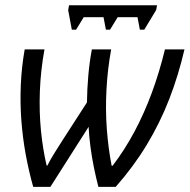

<svg xmlns="http://www.w3.org/2000/svg" viewBox="-20 -728 739 748"><path d="M109.4 0Q92.3 -60.5 80.3 -125.5Q68.4 -190.4 63.2 -258.5Q58.1 -326.7 61 -396.5Q64 -466.3 76.2 -535.6H153.3Q138.2 -452.6 135.3 -372.3Q132.3 -292 139.6 -218.8Q147 -145.5 161.6 -83H164.6Q177.2 -108.4 193.1 -133.3Q209 -158.2 224.6 -183.1L318.8 -329.1Q319.3 -380.4 324 -433.3Q328.6 -486.3 337.9 -535.6H413.1Q398.9 -458 394.8 -378.9Q390.6 -299.8 396.2 -224.6Q401.9 -149.4 415 -82H418.5Q465.8 -144 503.9 -215.3Q542 -286.6 571.5 -366.7Q601.1 -446.8 622.6 -535.6H698.7Q675.3 -434.6 639.4 -342Q603.5 -249.5 552.2 -164.6Q501 -79.6 430.7 0H363.3Q354 -35.6 345.9 -75.2Q337.9 -114.7 332.5 -155.3Q327.1 -195.8 325.2 -233.9L176.3 0ZM259.8 -612.3 245.6 -688.5 249 -707.5H591.8L588.4 -689L542 -612.3H524.9L515.6 -661.1H438.5L408.7 -612.3H392.6L383.3 -661.1H306.2L276.4 -612.3Z"/></svg>

Font: Open Sans SemiCondensed
Style: Italic
Weight: 400
Width: 4
Italic angle: -12°
Designer: Monotype Design Team
Foundry: Monotype Imaging Inc.
Version: Version 3.000